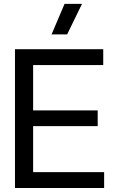

<svg xmlns="http://www.w3.org/2000/svg" viewBox="-20 -948 582 968"><path d="M55.5 0H505V-80H147V-312H472.5V-391.5H147V-620H500.5V-700H55.5ZM305.5 -928.5 240 -774.5H318.5L393.5 -928.5Z"/></svg>

Font: MCL Standard
Style: Regular
Weight: 400
Designer: Květoslav Bartoš
Foundry: Florian Karsten
Version: Version 1.001;Glyphs 3.2.3 (3260)